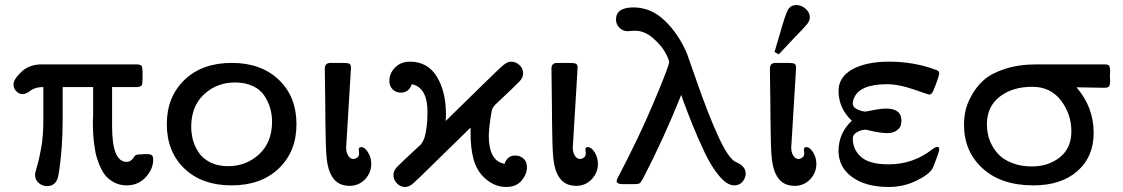

<svg xmlns="http://www.w3.org/2000/svg" viewBox="-20 -726 4429 757"><path d="M33.2 -393.1Q33.2 -413.1 64.2 -442.6Q95.2 -472.2 145 -472.2H520Q535.2 -471.2 538.6 -465.6Q542 -460 542 -439.9V-418Q542 -395 538.6 -389.4Q535.2 -383.8 520 -382.8H421.9V-228Q421.9 -87.9 479 -87.9Q488.8 -87.9 495.8 -93Q502.9 -98.1 507.6 -105.5Q512.2 -112.8 514.2 -113.8Q521 -117.7 546.9 -118.2H561Q574.2 -118.2 579.1 -113.5Q584 -108.9 584 -96.2Q584 -59.1 554.4 -27.1Q524.9 4.9 479 4.9Q450.2 4.9 427 -8.5Q403.8 -22 391.4 -39.6Q378.9 -57.1 369.4 -82.5Q359.9 -107.9 356.9 -122.6Q354 -137.2 352.1 -152.8Q346.2 -189.9 346.2 -248Q346.2 -252 346.7 -258.1Q347.2 -264.2 347.2 -268.1V-382.8H227.1V-256.8Q227.1 -135.7 210.9 -38.1Q204.1 7.8 165 7.8Q147 7.8 132.6 -4.6Q118.2 -17.1 118.2 -36.1Q118.2 -44.9 126 -70.1Q133.8 -95.2 142.3 -142.1Q150.9 -189 150.9 -251V-382.8Q118.7 -382.8 100.8 -368.9Q83 -355 69.8 -355Q54.7 -355 43.9 -366.5Q33.2 -377.9 33.2 -393.1Z M637.7 -236.8Q637.7 -343.8 707.3 -410.9Q776.9 -478 894 -478Q1009.3 -478 1079.1 -411.6Q1148.9 -345.2 1148.9 -235.8Q1148.9 -128.9 1079.3 -62Q1009.8 4.9 892.6 4.9Q776.4 4.9 707 -61.5Q637.7 -127.9 637.7 -236.8ZM733.9 -226.1Q733.9 -201.2 740.2 -176Q746.6 -150.9 762.2 -126.5Q777.8 -102.1 807.9 -86.4Q837.9 -70.8 878.9 -70.8Q950.7 -70.8 1001.7 -117.9Q1052.7 -165 1052.7 -247.1Q1052.7 -272 1045.9 -296.9Q1039.1 -321.8 1023.9 -346.4Q1008.8 -371.1 978.3 -386Q947.8 -400.9 906.7 -400.9Q835 -400.9 784.4 -354Q733.9 -307.1 733.9 -226.1Z M1260.7 -450.2V-456.1Q1260.7 -478 1283.7 -478Q1283.7 -478 1325.7 -478Q1349.6 -478 1356.7 -475.1Q1363.8 -472.2 1363.8 -459Q1363.8 -457 1363.3 -451.4Q1362.8 -445.8 1362.8 -441.9L1345.7 -160.2Q1345.7 -158.2 1345.2 -153.1Q1344.7 -147.9 1344.7 -145Q1344.7 -124 1353.3 -111.6Q1361.8 -99.1 1373.5 -99.1Q1380.4 -99.1 1388.2 -104.5Q1396 -109.9 1396 -122.1Q1396 -125 1395.3 -129.9Q1394.5 -134.8 1394.5 -137.2Q1394.5 -146 1404.8 -146Q1418 -146 1430.9 -125.5Q1443.8 -105 1443.8 -80.1Q1443.8 -44.9 1419.2 -19Q1394.5 6.8 1357.9 6.8Q1295.9 6.8 1275.9 -60.1Q1271 -76.2 1268.3 -99.1Q1265.6 -122.1 1264.6 -160.2Q1263.7 -198.2 1263.2 -233.6Q1262.7 -269 1262.2 -333.7Q1261.7 -398.4 1260.7 -450.2Z M1515.1 -407.2Q1515.1 -437 1537.8 -460Q1560.5 -482.9 1596.2 -482.9Q1666 -482.9 1702.1 -424.1Q1738.3 -365.2 1738.3 -273.9Q1738.3 -270 1737.8 -262Q1737.3 -253.9 1737.3 -249Q1799.3 -309.1 1878.4 -387.2Q1951.7 -459 1966.6 -470.9Q1981.4 -482.9 1995.6 -482.9Q2013.7 -482.9 2028.1 -469.5Q2042.5 -456.1 2042.5 -437Q2042.5 -419.9 2028.3 -405Q2014.2 -390.1 1939.5 -319.8Q1923.3 -305.7 1919.4 -292Q1918.5 -288.1 1917.5 -282.2Q1907.7 -226.1 1907.2 -189.9Q1907.2 -91.8 1969.2 -80.1Q1980.5 -113.3 2012.2 -112.8Q2030.3 -112.8 2043.9 -100.8Q2057.6 -88.9 2057.6 -66.9Q2057.6 -39.1 2036.4 -13.9Q2015.1 11.2 1975.6 11.2Q1921.4 11.2 1878.4 -36.9Q1835.4 -85 1835.4 -200.2V-223.1Q1779.3 -168 1703.6 -94.2Q1623.5 -15.1 1607.9 -2Q1592.3 11.2 1577.1 11.2Q1559.1 11.2 1545.2 -2.9Q1531.2 -17.1 1531.2 -36.1Q1531.2 -52.2 1544.4 -66.7Q1557.6 -81.1 1634.3 -151.9Q1635.3 -151.9 1637.2 -153.8Q1639.2 -155.8 1644.8 -164.3Q1650.4 -172.9 1654.3 -185.5Q1658.2 -198.2 1661.9 -224.1Q1665.5 -250 1665.5 -284.2Q1665.5 -381.3 1603.5 -394Q1592.3 -360.8 1559.6 -360.8Q1541.5 -360.8 1528.3 -373.5Q1515.1 -386.2 1515.1 -407.2Z M2154.3 -450.2V-456.1Q2154.3 -478 2177.2 -478Q2177.2 -478 2219.2 -478Q2243.2 -478 2250.2 -475.1Q2257.3 -472.2 2257.3 -459Q2257.3 -457 2256.8 -451.4Q2256.3 -445.8 2256.3 -441.9L2239.3 -160.2Q2239.3 -158.2 2238.8 -153.1Q2238.3 -147.9 2238.3 -145Q2238.3 -124 2246.8 -111.6Q2255.4 -99.1 2267.1 -99.1Q2273.9 -99.1 2281.7 -104.5Q2289.6 -109.9 2289.6 -122.1Q2289.6 -125 2288.8 -129.9Q2288.1 -134.8 2288.1 -137.2Q2288.1 -146 2298.3 -146Q2311.5 -146 2324.5 -125.5Q2337.4 -105 2337.4 -80.1Q2337.4 -44.9 2312.7 -19Q2288.1 6.8 2251.5 6.8Q2189.5 6.8 2169.4 -60.1Q2164.6 -76.2 2161.9 -99.1Q2159.2 -122.1 2158.2 -160.2Q2157.2 -198.2 2156.7 -233.6Q2156.2 -269 2155.8 -333.7Q2155.3 -398.4 2154.3 -450.2Z M2408.7 -648.9Q2408.7 -696.8 2478 -696.8H2480Q2547.9 -695.8 2601.3 -644.3Q2654.8 -592.8 2688 -516.1Q2690.9 -509.3 2731 -394Q2771 -278.8 2810.1 -192.4Q2849.1 -106 2877.9 -88.9Q2878.9 -88.9 2887.5 -84.5Q2896 -80.1 2901.9 -75.9Q2907.7 -71.8 2913.8 -63Q2919.9 -54.2 2919.9 -42Q2919.9 -23.9 2907.5 -9.5Q2895 4.9 2875 4.9Q2847.2 4.9 2816.7 -31Q2786.1 -66.9 2760 -121.3Q2733.9 -175.8 2711.4 -231.4Q2689 -287.1 2671.9 -334Q2668 -346.2 2666 -352.1Q2598.1 -182.1 2516.1 -23.9Q2507.3 -6.8 2501.7 -3.4Q2496.1 0 2481.9 0H2435.1Q2411.1 0 2411.1 -12.2Q2411.1 -18.1 2428.5 -50Q2445.8 -82 2487.8 -168.5Q2529.8 -254.9 2576.2 -367.2Q2618.2 -469.2 2618.2 -481Q2618.2 -490.7 2603 -518.8Q2587.9 -546.9 2554.4 -575.9Q2521 -605 2482.9 -605Q2477.1 -605 2468 -604Q2459 -603 2455.1 -603Q2436 -603 2422.4 -616.5Q2408.7 -629.9 2408.7 -648.9Z M3015.6 -450.2V-456.1Q3015.6 -478 3038.6 -478H3080.6Q3104.5 -478 3111.6 -475.1Q3118.7 -472.2 3118.7 -459Q3118.7 -457 3118.2 -451.4Q3117.7 -445.8 3117.7 -441.9L3100.6 -160.2Q3100.6 -158.2 3100.1 -153.1Q3099.6 -147.9 3099.6 -145Q3099.6 -124 3108.2 -111.6Q3116.7 -99.1 3128.4 -99.1Q3135.3 -99.1 3143.1 -104.5Q3150.9 -109.9 3150.9 -122.1Q3150.9 -125 3150.1 -129.9Q3149.4 -134.8 3149.4 -137.2Q3149.4 -146 3159.7 -146Q3172.9 -146 3185.8 -125.5Q3198.7 -105 3198.7 -80.1Q3198.7 -44.9 3174.1 -19Q3149.4 6.8 3112.8 6.8Q3050.8 6.8 3030.8 -60.1Q3025.9 -76.2 3023.2 -99.1Q3020.5 -122.1 3019.5 -160.2Q3018.6 -198.2 3018.1 -233.6Q3017.6 -269 3017.1 -333.7Q3016.6 -398.4 3015.6 -450.2ZM3033.7 -521Q3041.5 -546.9 3053.7 -588.9Q3075.7 -667 3086.2 -686.5Q3096.7 -706.1 3120.6 -706.1Q3139.6 -706.1 3156.2 -691.4Q3172.9 -676.8 3172.9 -658.2Q3172.9 -645 3163.8 -633.1Q3154.8 -621.1 3098.6 -563Q3069.8 -532.2 3050.8 -512.2H3049.8Z M3286.1 -130.9Q3286.1 -200.7 3338.4 -250Q3286.6 -298.8 3286.1 -367.2Q3286.1 -422.4 3340.6 -452.6Q3395 -482.9 3485.4 -482.9Q3582.5 -482.9 3668.5 -451.2Q3683.6 -447.3 3683.1 -437Q3683.1 -433.1 3679.7 -422.1Q3676.3 -411.1 3672.4 -400.1Q3668.5 -389.2 3664.1 -378.9L3660.2 -369.1Q3653.3 -353 3643.1 -353Q3641.1 -353 3582.3 -373.5Q3523.4 -394 3478 -394Q3367.2 -394 3346.2 -336.9Q3342.3 -328.1 3342.3 -318.8Q3342.3 -302.7 3360.8 -294.4Q3379.4 -286.1 3393.1 -286.1Q3395 -286.1 3408.2 -289.1Q3421.4 -292 3440.4 -294.9Q3459.5 -297.9 3474.1 -297.9Q3534.2 -297.9 3534.2 -250Q3534.2 -240.2 3531.2 -230.7Q3528.3 -221.2 3514.9 -211.2Q3501.5 -201.2 3478.3 -201.2Q3455.1 -201.2 3424.3 -208L3393.1 -214.8Q3388.2 -214.8 3378.2 -212.9Q3368.2 -210.9 3355.2 -202.4Q3342.3 -193.8 3342.3 -180.2Q3342.3 -138.2 3372.1 -109.9Q3405.3 -77.6 3484.4 -78.1Q3581.5 -78.1 3658.2 -139.2Q3669.4 -147 3675.3 -147Q3683.1 -147 3683.1 -136.2Q3683.1 -130.4 3671.1 -98.1Q3659.2 -65.9 3656.2 -61Q3643.1 -38.1 3592.8 -13.4Q3542.5 11.2 3483.4 11.2Q3393.6 11.2 3339.8 -27.8Q3286.1 -66.9 3286.1 -130.9Z M3780.8 -233.9Q3780.8 -260.7 3786.4 -288.3Q3792 -315.9 3811 -350.3Q3830.1 -384.8 3859.4 -410.9Q3888.7 -437 3942.9 -454.6Q3997.1 -472.2 4067.9 -472.2H4334Q4349.1 -472.2 4353 -466.6Q4356.9 -460.9 4356.9 -442.9Q4356.9 -439.9 4356.4 -435.1Q4356 -430.2 4356 -427Q4356 -423.8 4356.4 -418.5Q4356.9 -413.1 4356.9 -410.2Q4356.9 -392.1 4353 -386Q4349.1 -379.9 4334 -379.9Q4246.1 -380.9 4224.1 -381.8Q4292 -303.7 4292 -202.1Q4292 -107.9 4228 -51.5Q4164.1 4.9 4054.7 4.9Q3927.7 4.9 3854.2 -62Q3780.8 -128.9 3780.8 -233.9ZM3871.1 -235.8Q3871.1 -215.8 3875.5 -194.8Q3879.9 -173.8 3892.3 -150.9Q3904.8 -127.9 3924.3 -110.4Q3943.8 -92.8 3975.8 -81.3Q4007.8 -69.8 4048.8 -69.8Q4113.8 -69.8 4158.9 -106Q4204.1 -142.1 4204.1 -208Q4204.1 -275.9 4163.1 -329.8Q4122.1 -383.8 4049.8 -383.8Q3971.7 -383.8 3921.4 -344.7Q3871.1 -305.7 3871.1 -235.8Z"/></svg>

Font: CMU Concrete
Style: Bold
Weight: 700
Version: Version 0.7.0